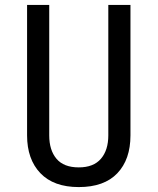

<svg xmlns="http://www.w3.org/2000/svg" viewBox="-20 -750 640 780"><path d="M300 10Q198 10 144 -46.5Q90 -103 90 -200V-730H180V-200Q180 -140 209.5 -105Q239 -70 300 -70Q360 -70 390 -105Q420 -140 420 -200V-730H510V-200Q510 -102 456.5 -46Q403 10 300 10Z"/></svg>

Font: Tiny
Style: Regular
Weight: 400
Designer: Philipp Nurullin, Konstantin Bulenkov
Foundry: JetBrains
Version: Version 2.251; ttfautohint (v1.8.4.7-5d5b)